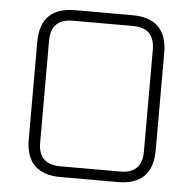

<svg xmlns="http://www.w3.org/2000/svg" viewBox="-50 -741 796 791"><g transform="rotate(5 347.5 -345.0)"><path d="M85 -144V-546Q85 -690 229 -690H466Q610 -690 610 -546V-144Q610 0 466 0H229Q85 0 85 -144ZM133 -134Q133 -44 224 -44H472Q562 -44 562 -134V-556Q562 -646 472 -646H224Q133 -646 133 -556Z"/></g></svg>

Font: Oxanium ExtraLight
Style: Regular
Weight: 200
Designer: Severin Meyer
Version: Version 2.000